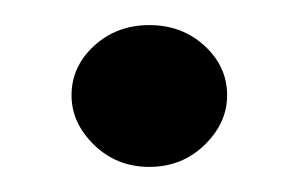

<svg xmlns="http://www.w3.org/2000/svg" viewBox="-20 -376 238 153"><path d="M99 -243Q73 -243 55 -260.5Q37 -278 37 -300Q37 -323 55 -339.5Q73 -356 99 -356Q125 -356 143 -339.5Q161 -323 161 -300Q161 -278 143 -260.5Q125 -243 99 -243Z"/></svg>

Font: Dosis SemiBold
Style: Regular
Weight: 600
Designer: EdgarTolentino, PabloImpallari, IginoMarini
Foundry: EdgarTolentino, PabloImpallari, IginoMarini
Version: Version 3.001; ttfautohint (v1.8.2)